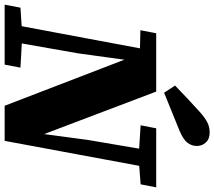

<svg xmlns="http://www.w3.org/2000/svg" viewBox="-85 -854 922 826"><g transform="rotate(90 376.0 -441.0)"><path d="M-17 0 -4 -68 103 -75H127L254 -68L241 0ZM62 0 182 -641H237L193 -319L137 0ZM502 -585 515 -652H769L756 -585L651 -577H628ZM584 -151 533 -119 565 -358 615 -652H690L569 0H418L211 -538L195 -543L181 -582L93 -584L106 -652H357L547 -151ZM331 -733Q359 -760 387 -786.5Q415 -813 444 -839Q471 -863 490.5 -872.5Q510 -882 533 -882Q561 -882 576 -865.5Q591 -849 591 -827Q591 -805 577.5 -787Q564 -769 527 -753Q486 -736 444.5 -719.5Q403 -703 362 -686Z"/></g></svg>

Font: Source Serif 4 Black
Style: Italic
Weight: 900
Italic angle: -12°
Designer: Frank Grießhammer
Foundry: Adobe Systems Incorporated
Version: Version 4.004;hotconv 1.0.116;makeotfexe 2.5.65601